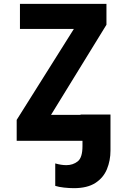

<svg xmlns="http://www.w3.org/2000/svg" viewBox="-20 -734 640 1001"><path d="M67 0V-109L365 -583H84V-714H535V-605L246 -135H400V-137H556V51Q556 103 537.5 148Q519 193 477 220Q435 247 365 247Q342 247 314 244Q286 241 268 235V118Q299 127 326 127Q360 127 385 107.5Q410 88 410 28V0Z"/></svg>

Font: Noto Sans Mono ExtraBold
Style: Regular
Weight: 800
Designer: Monotype Design Team
Foundry: Monotype Imaging Inc.
Version: Version 2.014